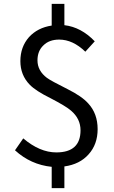

<svg xmlns="http://www.w3.org/2000/svg" viewBox="-20 -856 595 999"><path d="M424 -587Q359 -650 288 -650Q236 -650 206 -620Q175 -591 175 -542Q175 -488 224 -451Q244 -436 332 -392Q406 -355 439 -318Q488 -265 488 -184Q488 -105 441 -53Q395 -1 315 10V123H249V12Q140 1 58 -74L101 -136Q187 -63 273 -63Q399 -63 399 -178Q399 -238 350 -280Q324 -303 243 -345Q166 -383 135 -415Q86 -465 86 -538Q86 -612 131 -663Q176 -712 249 -723V-836H315V-725Q402 -715 473 -641Z"/></svg>

Font: `nÑOSR
Style: Regular
Weight: 400
Designer: Ryoko NISHIZUKA ¬âXZm¬º[P (kana & ideographs); Paul D. Hunt (Latin, Greek & Cyrillic); Wenlong ZHANG _ e¬á¬ü¬ô (bopomof
Foundry: Adobe Systems Incorporated
Version: Version 1.00 June 24, 2014, initial release